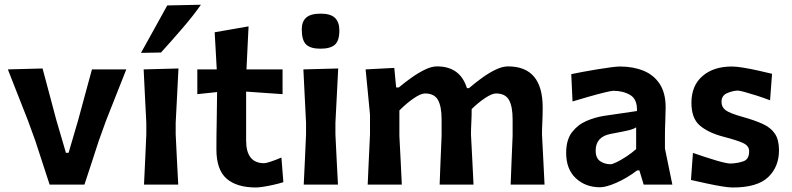

<svg xmlns="http://www.w3.org/2000/svg" viewBox="-20 -798 3422 830"><path d="M194.5 0Q179 -47.5 163.5 -94.8Q148 -142 133 -188.5L101 -276.5Q79 -332 57.2 -387.8Q35.5 -443.5 14 -498L164 -502Q179 -445.5 193.8 -390.5Q208.5 -335.5 223.5 -279L265 -137.5H276.5L318 -279Q333.5 -336 348.2 -390.5Q363 -445 377.5 -498H526Q504 -442.5 482 -386.8Q460 -331 438 -275.5L406 -186.5Q391 -140 375.8 -93.5Q360.5 -47 345 0Z M602.5 0Q605 -54.5 607.5 -104.8Q610 -155 612.5 -217V-267Q609 -338.5 606.2 -391.2Q603.5 -444 601 -498L751.5 -502Q748.5 -447 746 -393.5Q743.5 -340 739.5 -267V-217Q742.5 -155 745 -104.8Q747.5 -54.5 750.5 0ZM589.5 -569.5Q618.5 -621.5 646.8 -672.8Q675 -724 703 -774.5L848.5 -777.5Q817 -732 769.2 -676.5Q721.5 -621 676 -571Z M1087 12.5Q1003 12.5 959.2 -26Q915.5 -64.5 915.5 -152.5Q915.5 -211.5 916.8 -272.5Q918 -333.5 918.5 -400L833 -391V-498H917Q914.5 -541.5 912.5 -579.5Q910.5 -617.5 908 -658.5L1054.5 -684Q1052 -634.5 1050 -591.8Q1048 -549 1045.5 -498H1201.5V-391Q1162.5 -393.5 1122.5 -396.5Q1082.5 -399.5 1044 -402V-190.5Q1044 -92.5 1122 -92.5Q1130 -92.5 1151.8 -99.8Q1173.5 -107 1196.5 -117L1205 -10.5Q1184.5 -4 1160.8 1.2Q1137 6.5 1116.8 9.5Q1096.5 12.5 1087 12.5Z M1293 0Q1295.5 -54.5 1298 -104.8Q1300.5 -155 1303 -217V-267Q1299.5 -338.5 1296.8 -391.2Q1294 -444 1291.5 -498L1442 -502Q1439 -447 1436.5 -393.5Q1434 -340 1430 -267V-217Q1433 -155 1435.5 -104.8Q1438 -54.5 1441 0ZM1365 -587.5Q1322.5 -587.5 1303.5 -605.5Q1284.5 -623.5 1284.5 -671.5Q1284.5 -705 1303.8 -722Q1323 -739 1366 -739Q1409 -739 1428 -720.8Q1447 -702.5 1447 -666.5Q1447 -622 1427.8 -604.8Q1408.5 -587.5 1365 -587.5Z M1569.5 0Q1572 -54.5 1574.2 -104.8Q1576.5 -155 1579.5 -217V-302Q1575 -350.5 1570.2 -399Q1565.5 -447.5 1560.5 -498L1684.5 -504.5L1692.5 -420H1704Q1729 -441 1758.5 -462Q1788 -483 1816.8 -497Q1845.5 -511 1869 -511Q1969.5 -511 1998.5 -417H2007.5Q2033.5 -439.5 2063.5 -461.2Q2093.5 -483 2122.8 -497Q2152 -511 2176 -511Q2326 -511 2326 -333.5Q2326 -301 2324.5 -271.2Q2323 -241.5 2323 -217Q2326 -155.5 2328.8 -104.8Q2331.5 -54 2334 0H2187.5Q2189.5 -54 2191.5 -103.8Q2193.5 -153.5 2196 -210.5V-281.5Q2196 -338 2180.2 -366Q2164.5 -394 2124 -394Q2107 -394 2077.5 -374.5Q2048 -355 2019 -326.5Q2019 -296 2017.5 -268Q2016 -240 2016 -217Q2019 -155.5 2021.8 -104.8Q2024.5 -54 2027 0H1880.5Q1882.5 -54 1884.5 -103.8Q1886.5 -153.5 1889 -210.5V-281.5Q1889 -338 1873.2 -366Q1857.5 -394 1817 -394Q1799 -394 1767.8 -372.5Q1736.5 -351 1706.5 -320.5V-210.5Q1709.5 -153.5 1712 -103.8Q1714.5 -54 1717 0Z M2574 11.5Q2511 11.5 2469.2 -27.5Q2427.5 -66.5 2427.5 -137Q2427.5 -193 2452.2 -225.8Q2477 -258.5 2514.5 -274.8Q2552 -291 2590.5 -297L2733.5 -318Q2735.5 -368.5 2704.8 -387Q2674 -405.5 2631 -405.5Q2623 -405.5 2593.2 -398.2Q2563.5 -391 2525.8 -380.2Q2488 -369.5 2455 -359.5L2449.5 -477.5Q2467.5 -481.5 2497.5 -487Q2527.5 -492.5 2560.2 -498Q2593 -503.5 2620.2 -507Q2647.5 -510.5 2660 -510.5Q2717 -510.5 2761.8 -492.2Q2806.5 -474 2832 -435Q2857.5 -396 2857.5 -334Q2857.5 -309.5 2856 -275Q2854.5 -240.5 2854.5 -211V-156Q2862 -119.5 2869.8 -81.5Q2877.5 -43.5 2886.5 0H2762.5L2744 -61.5H2734.5Q2689.5 -27.5 2644.8 -8Q2600 11.5 2574 11.5ZM2619.5 -88Q2627.5 -88 2646.8 -97.5Q2666 -107 2688.8 -122Q2711.5 -137 2730 -153.5V-247.5Q2720 -240.5 2699.2 -235.2Q2678.5 -230 2621.5 -219.5Q2555 -207.5 2555 -147Q2555 -114.5 2574.5 -101.2Q2594 -88 2619.5 -88Z M3148 12.5Q3129.5 12.5 3099.5 7.5Q3069.5 2.5 3034.8 -5Q3000 -12.5 2967 -20L2975.5 -137Q3028.5 -118.5 3074.5 -104.8Q3120.5 -91 3139 -91Q3171 -92.5 3194.8 -101.2Q3218.5 -110 3218.5 -144Q3218.5 -167 3193.8 -179Q3169 -191 3105.5 -207.5Q3041.5 -224.5 3005.2 -255.5Q2969 -286.5 2969 -353.5Q2969 -428 3016.8 -469.2Q3064.5 -510.5 3144.5 -510.5Q3164 -510.5 3195.2 -505.2Q3226.5 -500 3259.5 -492.5Q3292.5 -485 3317.5 -479L3309 -364.5Q3278.5 -376 3248.8 -385.5Q3219 -395 3197.2 -400.8Q3175.5 -406.5 3168.5 -406.5Q3144 -405 3121.5 -394.5Q3099 -384 3099 -357.5Q3099 -335.5 3116.2 -322Q3133.5 -308.5 3191 -292.5Q3243 -278 3277.8 -262Q3312.5 -246 3330 -219.8Q3347.5 -193.5 3347.5 -148.5Q3347.5 -76.5 3300.5 -32Q3253.5 12.5 3148 12.5Z"/></svg>

Font: Commissioner Loud SemiBold
Style: Regular
Weight: 600
Designer: Kostas Bartsokas
Foundry: Kostas Bartsokas
Version: Version 1.000; ttfautohint (v1.8.3)